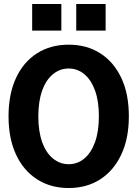

<svg xmlns="http://www.w3.org/2000/svg" viewBox="-20 -935 690 967"><path d="M326 12Q235 12 166.5 -32Q98 -76 60.5 -157Q23 -238 23 -349Q23 -461 60.5 -542Q98 -623 166.5 -666.5Q235 -710 326 -710Q417 -710 485 -666.5Q553 -623 591 -542.5Q629 -462 629 -349Q629 -238 591 -157Q553 -76 485 -32Q417 12 326 12ZM326 -108Q370 -108 404.5 -136.5Q439 -165 458.5 -219Q478 -273 478 -349Q478 -426 458.5 -479.5Q439 -533 404.5 -561.5Q370 -590 326 -590Q282 -590 247 -561.5Q212 -533 192.5 -479Q173 -425 173 -349Q173 -273 192.5 -219Q212 -165 247 -136.5Q282 -108 326 -108ZM364 -781V-915H512V-781ZM142 -781V-915H289V-781Z"/></svg>

Font: Azeret Mono Thin SemiBold
Style: Regular
Weight: 600
Version: Version 1.002